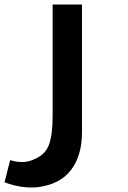

<svg xmlns="http://www.w3.org/2000/svg" viewBox="-43 -716 568 850"><path d="M320 -131Q320 -27 271 37Q222 101 121 113Q51 119 -23 91Q-9 34 2 -7Q65 12 110 -12Q157 -31 173.5 -74.5Q190 -118 190 -202V-240V-696H320Z"/></svg>

Font: Repo
Style: DemiBold
Weight: 600
Designer: Stefan Peev
Foundry: Context Ltd
Version: Version 001.000